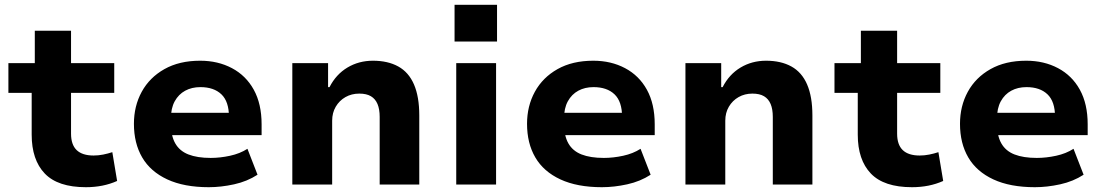

<svg xmlns="http://www.w3.org/2000/svg" viewBox="-20 -769 4603 800"><path d="M338 11Q221 11 166.5 -46Q112 -103 112 -208V-382H15V-506H125V-641H276V-506H456V-382H276V-212Q276 -166 299.5 -143.5Q323 -121 370 -121Q390 -121 410 -125Q430 -129 448 -135L468 -15Q439 -2 406.5 4.5Q374 11 338 11Z M850 11Q747 11 677 -21.5Q607 -54 572.5 -113Q538 -172 538 -253Q538 -327 570.5 -386.5Q603 -446 665 -481Q727 -516 814 -516Q888 -516 946.5 -485Q1005 -454 1037.5 -395Q1070 -336 1070 -251V-206H669V-299H945L934 -282Q934 -346 902.5 -376Q871 -406 815 -406Q779 -406 751.5 -391Q724 -376 708 -347Q692 -318 692 -274V-256Q692 -204 710 -172Q728 -140 765 -125.5Q802 -111 858 -111Q897 -111 938.5 -120Q980 -129 1011 -149L1053 -41Q1010 -13 955.5 -1Q901 11 850 11Z M1198 0V-506H1347V-406H1353Q1380 -459 1427.5 -487.5Q1475 -516 1534 -516Q1596 -516 1639.5 -492Q1683 -468 1705 -417Q1727 -366 1727 -288V0H1562V-282Q1562 -314 1553 -335.5Q1544 -357 1525.5 -368Q1507 -379 1477 -379Q1445 -379 1419.5 -364.5Q1394 -350 1379 -324.5Q1364 -299 1364 -266V0Z M1874 -596V-749H2051V-596ZM1881 0V-506H2047V0Z M2488 11Q2385 11 2315 -21.5Q2245 -54 2210.5 -113Q2176 -172 2176 -253Q2176 -327 2208.5 -386.5Q2241 -446 2303 -481Q2365 -516 2452 -516Q2526 -516 2584.5 -485Q2643 -454 2675.5 -395Q2708 -336 2708 -251V-206H2307V-299H2583L2572 -282Q2572 -346 2540.5 -376Q2509 -406 2453 -406Q2417 -406 2389.5 -391Q2362 -376 2346 -347Q2330 -318 2330 -274V-256Q2330 -204 2348 -172Q2366 -140 2403 -125.5Q2440 -111 2496 -111Q2535 -111 2576.5 -120Q2618 -129 2649 -149L2691 -41Q2648 -13 2593.5 -1Q2539 11 2488 11Z M2836 0V-506H2985V-406H2991Q3018 -459 3065.5 -487.5Q3113 -516 3172 -516Q3234 -516 3277.5 -492Q3321 -468 3343 -417Q3365 -366 3365 -288V0H3200V-282Q3200 -314 3191 -335.5Q3182 -357 3163.5 -368Q3145 -379 3115 -379Q3083 -379 3057.5 -364.5Q3032 -350 3017 -324.5Q3002 -299 3002 -266V0Z M3780 11Q3663 11 3608.5 -46Q3554 -103 3554 -208V-382H3457V-506H3567V-641H3718V-506H3898V-382H3718V-212Q3718 -166 3741.5 -143.5Q3765 -121 3812 -121Q3832 -121 3852 -125Q3872 -129 3890 -135L3910 -15Q3881 -2 3848.5 4.5Q3816 11 3780 11Z M4292 11Q4189 11 4119 -21.5Q4049 -54 4014.5 -113Q3980 -172 3980 -253Q3980 -327 4012.5 -386.5Q4045 -446 4107 -481Q4169 -516 4256 -516Q4330 -516 4388.5 -485Q4447 -454 4479.5 -395Q4512 -336 4512 -251V-206H4111V-299H4387L4376 -282Q4376 -346 4344.5 -376Q4313 -406 4257 -406Q4221 -406 4193.5 -391Q4166 -376 4150 -347Q4134 -318 4134 -274V-256Q4134 -204 4152 -172Q4170 -140 4207 -125.5Q4244 -111 4300 -111Q4339 -111 4380.5 -120Q4422 -129 4453 -149L4495 -41Q4452 -13 4397.5 -1Q4343 11 4292 11Z"/></svg>

Font: Nunito Sans 6pt ExtraBold
Style: Regular
Weight: 800
Version: Version 3.101;gftools[0.9.27]